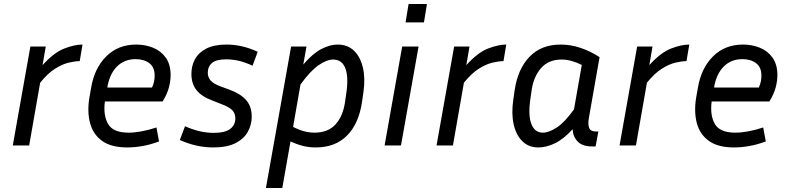

<svg xmlns="http://www.w3.org/2000/svg" viewBox="-20 -728 3949 961"><path d="M379 -422Q356 -422 324 -414.5Q292 -407 255.5 -384Q219 -361 181 -314L126 0H44L132 -495H209L193 -402Q250 -465 301.5 -485Q353 -505 393 -505Z M776 -20Q733 -4 693 3Q653 10 617 10Q537 10 491.5 -22.5Q446 -55 431 -111Q416 -167 427 -237L436 -288Q452 -386 511.5 -445.5Q571 -505 662 -505Q707 -505 746.5 -489Q786 -473 810 -439Q834 -405 834 -352Q834 -323 825.5 -290.5Q817 -258 794 -220H505Q496 -151 521 -107.5Q546 -64 624 -64Q652 -64 688 -70.5Q724 -77 763 -90ZM659 -432Q602 -432 565 -394.5Q528 -357 517 -290H741Q749 -307 751.5 -322Q754 -337 754 -350Q754 -392 727 -412Q700 -432 659 -432Z M1049 -63Q1107 -63 1132.5 -83Q1158 -103 1158 -135Q1158 -161 1142 -177Q1126 -193 1088 -207L1040 -226Q989 -245 963.5 -277Q938 -309 938 -358Q938 -398 955.5 -431Q973 -464 1012 -484.5Q1051 -505 1114 -505Q1191 -505 1270 -469L1244 -399Q1208 -416 1176 -423.5Q1144 -431 1112 -431Q1063 -431 1041.5 -413Q1020 -395 1020 -364Q1020 -342 1033.5 -326Q1047 -310 1080 -297L1129 -279Q1184 -259 1212 -227Q1240 -195 1240 -144Q1240 -105 1221 -69.5Q1202 -34 1159.5 -12Q1117 10 1047 10Q964 10 880 -27L906 -96Q945 -79 980 -71Q1015 -63 1049 -63Z M1560 10Q1526 10 1495 2Q1464 -6 1434 -20L1393 213H1311L1437 -495H1514L1498 -405Q1546 -461 1589 -483Q1632 -505 1670 -505Q1720 -505 1752 -474Q1784 -443 1796.5 -389Q1809 -335 1799 -266L1792 -218Q1776 -109 1717 -49.5Q1658 10 1560 10ZM1647 -430Q1616 -430 1575 -402Q1534 -374 1484 -305L1447 -93Q1502 -64 1554 -64Q1622 -64 1659.5 -105.5Q1697 -147 1707 -218L1714 -266Q1725 -345 1708 -387.5Q1691 -430 1647 -430Z M2102 -616H2010L2025 -708H2117ZM1987 0H1905L1993 -495H2075Z M2500 -422Q2477 -422 2445 -414.5Q2413 -407 2376.5 -384Q2340 -361 2302 -314L2247 0H2165L2253 -495H2330L2314 -402Q2371 -465 2422.5 -485Q2474 -505 2514 -505Z M2944 5Q2895 5 2871.5 -19.5Q2848 -44 2846 -81Q2799 -30 2756 -10Q2713 10 2675 10Q2626 10 2594.5 -21Q2563 -52 2551 -106Q2539 -160 2549 -228L2556 -277Q2572 -384 2631 -444.5Q2690 -505 2786 -505Q2836 -505 2885.5 -488.5Q2935 -472 2981 -442L2927 -135Q2922 -105 2929 -87.5Q2936 -70 2961 -70H2975L2961 5ZM2634 -228Q2623 -149 2640 -106.5Q2657 -64 2697 -64Q2727 -64 2767 -90Q2807 -116 2853 -181L2892 -403Q2838 -430 2791 -430Q2726 -430 2688.5 -387.5Q2651 -345 2641 -277Z M3416 -422Q3393 -422 3361 -414.5Q3329 -407 3292.5 -384Q3256 -361 3218 -314L3163 0H3081L3169 -495H3246L3230 -402Q3287 -465 3338.5 -485Q3390 -505 3430 -505Z M3813 -20Q3770 -4 3730 3Q3690 10 3654 10Q3574 10 3528.5 -22.5Q3483 -55 3468 -111Q3453 -167 3464 -237L3473 -288Q3489 -386 3548.5 -445.5Q3608 -505 3699 -505Q3744 -505 3783.5 -489Q3823 -473 3847 -439Q3871 -405 3871 -352Q3871 -323 3862.5 -290.5Q3854 -258 3831 -220H3542Q3533 -151 3558 -107.5Q3583 -64 3661 -64Q3689 -64 3725 -70.5Q3761 -77 3800 -90ZM3696 -432Q3639 -432 3602 -394.5Q3565 -357 3554 -290H3778Q3786 -307 3788.5 -322Q3791 -337 3791 -350Q3791 -392 3764 -412Q3737 -432 3696 -432Z"/></svg>

Font: Inria Sans
Style: Italic
Weight: 400
Italic angle: -10°
Designer: Black Foundry Team
Foundry: Black Foundry
Version: Version 1.2; ttfautohint (v1.8.3)